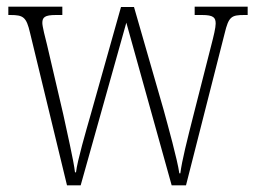

<svg xmlns="http://www.w3.org/2000/svg" viewBox="-20 -556 765 576"><path d="M70 -458 181 0H222L359 -488L495 0H538L654 -456C666 -506 674 -511 713 -511H723V-536H564V-511H586C621 -511 627 -503 627 -485C627 -473 621 -448 614 -421L561 -213C541 -134 526 -75 521 -36H518C512 -78 484 -178 471 -226L382 -535H343L252 -212C238 -163 212 -74 208 -39H205C201 -75 180 -164 170 -212L121 -422C116 -441 107 -477 107 -487C107 -504 114 -511 148 -511H167V-536H5V-511H11C50 -511 59 -505 70 -458Z"/></svg>

Font: Noto Serif Armenian Condensed ExtraLight
Style: Regular
Weight: 200
Width: 3
Designer: Monotype Design Team
Foundry: Monotype Imaging Inc.
Version: Version 2.008